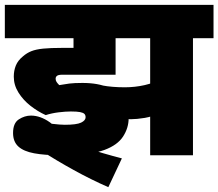

<svg xmlns="http://www.w3.org/2000/svg" viewBox="-20 -642 903 794"><path d="M778 -484V0H601V-484H524V-622H863V-484ZM273 -181Q251 -181 222.5 -177.5Q194 -174 169 -166Q136 -181 106 -204.5Q76 -228 56.5 -259Q37 -290 37 -325Q37 -350 45.5 -371Q54 -392 75 -409Q91 -423 110 -430.5Q129 -438 159 -441Q189 -444 238 -444H284V-484H0V-622H555V-484H458V-333H238Q228 -333 222.5 -331.5Q217 -330 214 -327Q212 -325 211 -322.5Q210 -320 210 -317Q210 -309 214 -303Q218 -297 225 -290Q247 -294 267 -296.5Q287 -299 321 -299Q386 -299 428.5 -280Q471 -261 491.5 -228Q512 -195 512 -153Q512 -113 489 -77.5Q466 -42 412 -22Q358 -2 265 -6Q261 -6 255.5 -3Q250 0 227 0Q165 0 121.5 -8Q78 -16 56 -36Q34 -56 34 -92Q34 -133 58 -148.5Q82 -164 108 -164Q147 -164 186.5 -136Q226 -108 261 -59Q286 -48 324.5 -34.5Q363 -21 406 -8.5Q449 4 484 13L428 132Q357 101 284.5 61Q212 21 152 -18L124 -150Q162 -134 195.5 -130Q229 -126 248 -126Q297 -126 315.5 -135Q334 -144 334 -157Q334 -166 329 -171Q324 -176 311 -178.5Q298 -181 273 -181ZM496 -281Q538 -281 578 -290Q618 -299 646 -317L645 -178Q613 -160 579 -154.5Q545 -149 522 -149Q483 -149 461 -153Q439 -157 428 -161L377 -262L376 -294Q386 -292 404 -288.5Q422 -285 446 -283Q470 -281 496 -281Z"/></svg>

Font: Noto Sans Devanagari Black
Style: Regular
Weight: 900
Version: Version 2.003